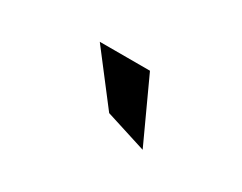

<svg xmlns="http://www.w3.org/2000/svg" viewBox="-36 -892 548 434"><g transform="rotate(30 238.0 -675.5)"><path d="M341 -594 266 -757H135L234 -628Z"/></g></svg>

Font: Charger Monospace
Style: Regular
Weight: 400
Designer: Jasper
Foundry: Cannot Into Space Fonts
Version: Version 0.980